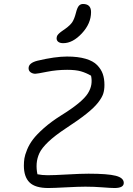

<svg xmlns="http://www.w3.org/2000/svg" viewBox="-20 -967 676 974"><path d="M300.8 -748Q284.7 -748 275.9 -754.6Q267.1 -761.2 267.1 -772.9Q267.1 -776.4 268.1 -779.8Q269 -783.2 270 -785.6Q271 -788.1 273.9 -791.3Q276.9 -794.4 278.6 -796.4Q280.3 -798.3 284.9 -802Q289.6 -805.7 292.2 -807.6Q294.9 -809.6 301.3 -814Q307.6 -818.4 311 -820.8Q336.9 -839.4 347.2 -855.5Q357.4 -871.6 365.2 -901.9Q371.6 -927.7 379.9 -937.3Q388.2 -946.8 400.9 -946.8Q441.9 -946.8 441.9 -905.8Q441.9 -847.7 395.5 -797.9Q349.1 -748 300.8 -748ZM225.1 -13.2Q158.7 -13.2 129.9 -41.5Q101.1 -69.8 101.1 -127Q101.1 -146.5 103.8 -163.6Q106.4 -180.7 117.4 -207.8Q128.4 -234.9 147.5 -260Q166.5 -285.2 202.9 -317.4Q239.3 -349.6 289.1 -380.9Q344.2 -415 377.9 -442.9Q411.6 -470.7 425.8 -493.4Q439.9 -516.1 443.4 -538.3Q446.8 -560.5 441.9 -583Q416.5 -597.7 390.4 -605.2Q364.3 -612.8 320.8 -612.8Q267.6 -612.8 217.8 -602.8Q168 -592.8 159.2 -592.8Q146 -592.8 135.5 -600.1Q125 -607.4 125 -621.1Q125 -647.9 170.9 -659.2Q259.8 -680.2 319.8 -680.2Q375.5 -680.2 414.1 -668.9Q452.6 -657.7 472.9 -636.7Q493.2 -615.7 501.5 -591.6Q509.8 -567.4 509.8 -536.1Q509.8 -510.3 503.4 -491Q497.1 -471.7 477.1 -446Q457 -420.4 417.7 -389.2Q378.4 -357.9 314 -315.9Q257.8 -278.8 224.6 -247.1Q191.4 -215.3 179.7 -189.7Q168 -164.1 166 -137.2Q164.1 -110.4 169.9 -83Q193.8 -78.1 222.2 -78.1Q253.4 -78.1 321.8 -82Q390.1 -85.9 429.2 -85.9Q525.9 -85.9 566.9 -75.4Q607.9 -64.9 607.9 -39.1Q607.9 -13.2 561 -13.2Q542.5 -13.2 500.2 -16.6Q458 -20 413.1 -20Q377.4 -20 314.2 -16.6Q251 -13.2 225.1 -13.2Z"/></svg>

Font: Shantell Sans Irregular
Style: Regular
Weight: 300
Designer: Stephen Nixon, Anya Danilova, Shantell Martin
Foundry: Arrow Type
Version: Version 1.006;[9816181b4]